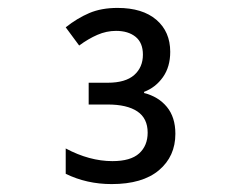

<svg xmlns="http://www.w3.org/2000/svg" viewBox="-20 -873 603 485"><path d="M262 -408Q199 -408 146 -434V-498Q206 -466 264 -466Q310 -466 331.5 -485.5Q353 -505 353 -538Q353 -574 327 -591.5Q301 -609 252 -609H204V-664H252Q297 -664 319 -683.5Q341 -703 341 -735Q341 -765 322.5 -780Q304 -795 273 -795Q249 -795 226 -785Q203 -775 180 -758L146 -804Q175 -827 205.5 -840Q236 -853 277 -853Q340 -853 375 -823Q410 -793 410 -742Q410 -704 391.5 -678Q373 -652 344 -641V-638Q380 -629 401.5 -603Q423 -577 423 -535Q423 -478 381.5 -443Q340 -408 262 -408Z"/></svg>

Font: Noto Sans Mono SemiCondensed
Style: Regular
Weight: 400
Width: 4
Designer: Monotype Design Team
Foundry: Monotype Imaging Inc.
Version: Version 2.014